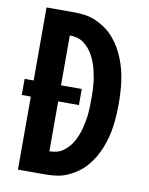

<svg xmlns="http://www.w3.org/2000/svg" viewBox="-83 -796 666 857"><g transform="rotate(10 250.0 -367.5)"><path d="M58 0V-331H17V-404H58V-735H182Q207 -735 232.5 -731.5Q258 -728 282 -717.5Q306 -707 327 -692Q348 -677 365 -657.5Q382 -638 395 -615.5Q408 -593 417.5 -569.5Q427 -546 433.5 -521Q440 -496 443.5 -470.5Q447 -445 448.5 -419Q450 -393 450 -368Q450 -342 448.5 -316Q447 -290 443.5 -264.5Q440 -239 433.5 -214Q427 -189 417.5 -165.5Q408 -142 395 -119.5Q382 -97 365 -77.5Q348 -58 327 -43Q306 -28 282 -17.5Q258 -7 232.5 -3.5Q207 0 182 0ZM182 -105Q198 -105 214.5 -109Q231 -113 244.5 -123Q258 -133 269 -145.5Q280 -158 288 -173Q296 -188 302 -203.5Q308 -219 312 -235Q316 -251 319 -267.5Q322 -284 323.5 -300.5Q325 -317 325.5 -334Q326 -351 326 -368Q326 -384 325.5 -401Q325 -418 323.5 -434.5Q322 -451 319 -467.5Q316 -484 312 -500Q308 -516 302 -531.5Q296 -547 288 -562Q280 -577 269 -589.5Q258 -602 244.5 -612Q231 -622 214.5 -626Q198 -630 182 -630V-404H276V-331H182Z"/></g></svg>

Font: Iosevka SS04 Extrabold
Style: Regular
Weight: 800
Monospace: yes
Designer: Belleve Invis
Foundry: Belleve Invis
Version: Version 19.0.0; ttfautohint (v1.8.4)